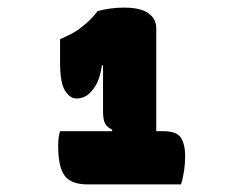

<svg xmlns="http://www.w3.org/2000/svg" viewBox="-20 -842 640 505"><path d="M138 -497H275V-501Q262 -507 256.5 -517Q251 -527 251 -549V-670H248Q244 -643 236.5 -626.5Q229 -610 217 -598Q202 -583 181 -583Q164 -583 151 -603.5Q138 -624 138 -678V-739Q154 -746 168.5 -753.5Q183 -761 195 -771Q219 -789 237 -813Q252 -817 269.5 -819.5Q287 -822 306 -822Q350 -822 370.5 -807Q391 -792 391 -768V-497H409Q445 -497 456 -479.5Q467 -462 467 -431Q467 -412 464 -392Q461 -372 456 -357H210Q167 -357 150 -380Q133 -403 133 -458Q133 -482 138 -497Z"/></svg>

Font: Recursive Mn Csl St XBk
Style: Regular
Weight: 1000
Monospace: yes
Version: Version 1.079;hotconv 1.0.112;makeotfexe 2.5.65598; ttfautoh